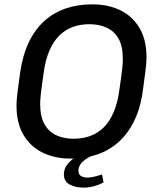

<svg xmlns="http://www.w3.org/2000/svg" viewBox="-20 -716 736 879"><path d="M300.8 10Q232.5 10 176.9 -16.4Q121.2 -42.8 88.4 -96.9Q55.5 -151 55.5 -234Q55.5 -255.5 60.5 -295.9Q65.5 -336.2 71.8 -380.8Q83.5 -463.2 112.1 -522.9Q140.8 -582.5 184 -620.9Q227.2 -659.2 282 -677.6Q336.8 -696 399.8 -696H405.5Q473.8 -696 529.5 -669.6Q585.2 -643.2 618 -589.1Q650.8 -535 650.8 -452Q650.8 -430.8 645.8 -390.6Q640.8 -350.5 634.5 -305.2Q623.8 -222.8 594.6 -163.1Q565.5 -103.5 522.2 -65.1Q479 -26.8 424.2 -8.4Q369.5 10 306.5 10ZM317 -80.8Q357.2 -80.8 392 -93.1Q426.8 -105.5 453.9 -131.9Q481 -158.2 499.5 -200.5Q518 -242.8 526.2 -302.2Q531.2 -337.8 534.5 -361.5Q537.8 -385.2 539.5 -401.1Q541.2 -417 541.8 -427.6Q542.2 -438.2 542.2 -447.2Q542.2 -504.2 522.8 -538.8Q503.2 -573.2 468.8 -589.2Q434.2 -605.2 389.2 -605.2Q349 -605.2 314.2 -592.9Q279.5 -580.5 252.4 -554.1Q225.2 -527.8 206.8 -485.5Q188.2 -443.2 180 -383.8Q175.2 -348.2 171.9 -324.5Q168.5 -300.8 166.8 -284.9Q165 -269 164.5 -258.4Q164 -247.8 164 -238.8Q164 -182.8 183.5 -147.8Q203 -112.8 237.6 -96.8Q272.2 -80.8 317 -80.8ZM360.5 143Q328.5 143 300.5 129.5Q272.5 116 272.5 82Q272.5 54.2 291.6 32.5Q310.8 10.8 333 0H394.2Q367.5 13.8 353.2 30Q339 46.2 339 65.8Q339 83.2 351.5 90.1Q364 97 378 97Q395.2 97 413.1 92.5Q431 88 447 83L454.2 119Q431.8 131 408.2 137Q384.8 143 360.5 143Z"/></svg>

Font: Chivo Medium
Style: Italic
Weight: 500
Italic angle: -8.05°
Designer: Hector Gatti
Foundry: Omnibus-Type
Version: Version 2.002